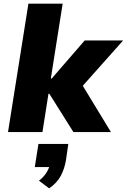

<svg xmlns="http://www.w3.org/2000/svg" viewBox="-20 -725 696 1054"><path d="M24 0 136 -705H324L259 -294H264L445 -503H656L413 -230L415 -286L589 0H383L251 -210H246L213 0ZM250 309 194 267Q222 245 237 219.5Q252 194 255 172L286 192H171L191 65H355L342 155Q334 202 313.5 240.5Q293 279 250 309Z"/></svg>

Font: Nunito Sans 8pt Black
Style: Italic
Weight: 900
Italic angle: -9°
Version: Version 3.101;gftools[0.9.27]